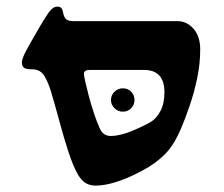

<svg xmlns="http://www.w3.org/2000/svg" viewBox="-20 -547 678 582"><path d="M269.5 15.6Q252.9 15.6 240 8.1Q227.1 0.5 216.3 -17.6Q201.7 -43.5 187.7 -85.9Q173.8 -128.4 160.9 -176.5Q147.9 -224.6 135.3 -267.1Q127.4 -294.4 115.2 -315.7Q103 -336.9 77.6 -336.9Q58.1 -336.9 52.2 -342Q46.4 -347.2 46.4 -357.4Q46.4 -362.8 48.3 -368.4Q50.3 -374 53.2 -381.3Q58.1 -391.6 72 -416.5Q85.9 -441.4 101.8 -468.3Q117.7 -495.1 128.4 -510.3Q136.2 -520 141.8 -523.4Q147.5 -526.9 152.8 -526.9Q162.6 -526.9 166.3 -522Q169.9 -517.1 171.4 -508.3Q174.3 -493.2 181.4 -488Q188.5 -482.9 203.6 -482.9H518.1Q546.4 -482.9 566.7 -459.7Q586.9 -436.5 586.9 -397.5Q586.9 -353.5 577.6 -309.6Q568.4 -265.6 554.9 -226.6Q541.5 -187.5 529.3 -158.7Q509.8 -112.8 488 -88.1Q466.3 -63.5 432.6 -42Q412.1 -29.3 383.8 -15.9Q355.5 -2.4 325.4 6.6Q295.4 15.6 269.5 15.6ZM315.9 -134.8Q341.8 -134.8 377 -148.9Q412.1 -163.1 435.1 -176.3Q453.6 -186.5 466.1 -210Q478.5 -233.4 478.5 -267.1Q478.5 -335 416.5 -335H251.5Q234.4 -335 234.4 -323.2Q234.4 -317.9 238.5 -299.3Q242.7 -280.8 249.3 -255.6Q255.9 -230.5 264.4 -204.8Q272.9 -179.2 281.7 -159.2Q287.6 -145.5 296.4 -140.1Q305.2 -134.8 315.9 -134.8ZM352.5 -208.5Q337.9 -208.5 327.1 -219Q316.4 -229.5 316.4 -243.7Q316.4 -258.8 327.1 -269Q337.9 -279.3 352.5 -279.3Q367.7 -279.3 377.7 -269Q387.7 -258.8 387.7 -243.7Q387.7 -229.5 377.7 -219Q367.7 -208.5 352.5 -208.5Z"/></svg>

Font: David Libre
Style: Bold
Weight: 700
Designer: Ismar David, J. Victor Gaultney, Annie Olsen and Meir Sadan
Foundry: Monotype Imaging Inc. & SIL International
Version: Version 1.100; ttfautohint (v1.8.4.7-5d5b)